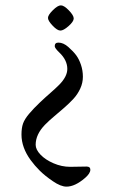

<svg xmlns="http://www.w3.org/2000/svg" viewBox="-20 -687 437 716"><path d="M303 -65.9Q316.9 -65.9 316.9 -54Q316.9 -40.3 296.9 -23.2Q259.5 9 228 9Q206.5 9 176.9 -11.4Q147.2 -31.7 128.3 -50.5Q109.4 -69.3 94.2 -90.1Q60.1 -137 60.1 -185.1Q60.1 -209.7 65.9 -226.3Q71.8 -242.9 88.7 -262.9Q105.7 -283 128.5 -304.6Q151.4 -326.2 168.1 -340.6Q184.8 -355 200 -370.1Q231 -401.1 231 -429.9Q231 -463.1 200.7 -491.7Q184.1 -507.6 184.1 -514.9Q184.1 -528.1 198 -528.1Q216.3 -528.1 234.9 -511.7Q253.4 -495.4 264.2 -480.8Q274.9 -466.3 282 -445.1Q289.1 -423.8 289.1 -400.9Q289.1 -377.9 279.3 -356.7Q269.5 -335.4 254 -318.6Q238.5 -301.8 219.8 -285.5Q201.2 -269.3 182.4 -253.5Q163.6 -237.8 147.9 -221.9Q113 -186 113 -147Q113 -129.2 131.2 -110.1Q149.4 -91.1 179.8 -78Q210.2 -64.9 241.9 -64.9ZM205.2 -573Q193.6 -573 176.3 -591.3Q158.9 -609.6 158.9 -620.2Q158.9 -630.9 177.1 -648.9Q195.3 -667 207 -667Q218.8 -667 236.8 -648.3Q254.9 -629.6 254.9 -618.2Q254.9 -606.7 235.8 -589.8Q216.8 -573 205.2 -573Z"/></svg>

Font: Linden Hill
Style: Regular
Weight: 400
Version: Version 1.202